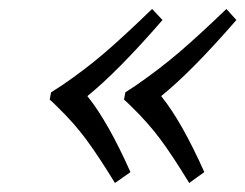

<svg xmlns="http://www.w3.org/2000/svg" viewBox="-20 -427 542 424"><path d="M253.9 -207 256.8 -223.1 280.8 -238.8Q331.5 -273.9 374.5 -310.5Q417.5 -347.2 480 -407.2Q483.4 -403.3 491 -395Q498.5 -386.7 502 -382.8Q402.8 -268.6 335.9 -214.8Q381.3 -158.7 431.2 -46.9Q425.3 -43 414.3 -34.9Q403.3 -26.9 397.9 -22.9Q359.9 -85 333.3 -120.6Q306.6 -156.2 271 -190.9Q259.8 -202.1 253.9 -207ZM89.8 -207 92.8 -223.1 117.2 -238.8Q168 -273.4 210.4 -309.8Q252.9 -346.2 315.9 -407.2Q319.8 -403.3 327.4 -395Q335 -386.7 338.9 -382.8Q239.7 -268.6 172.9 -214.8Q218.3 -158.7 268.1 -46.9Q262.2 -43 251 -34.9Q239.7 -26.9 233.9 -22.9Q195.8 -85 169.2 -120.6Q142.6 -156.2 106.9 -190.9Q95.7 -202.1 89.8 -207Z"/></svg>

Font: Common Serif
Style: Italic
Weight: 400
Italic angle: -12°
Designer: Philipp H. Poll, Khaled Hosny
Foundry: Stefan Peev, Context Ltd.
Version: Version 1.026